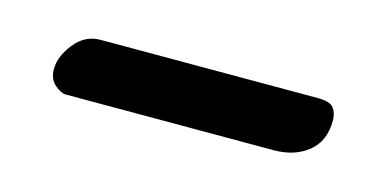

<svg xmlns="http://www.w3.org/2000/svg" viewBox="-27 -746 411 205"><g transform="rotate(15 178.5 -643.0)"><path d="M47 -610Q42 -610 35 -616Q28 -622 28 -633Q28 -647 39.5 -661.5Q51 -676 68 -676H308Q322 -676 326 -670.5Q330 -665 330 -657Q330 -634 315 -622Q300 -610 277 -610Z"/></g></svg>

Font: Asar
Style: Regular
Weight: 400
Designer: Eben Sorkin
Foundry: Eben Sorkin, Pria Ravichandran
Version: Version 1.003; ttfautohint (v1.3) -l 8 -r 50 -G 0 -x 0 -H 45